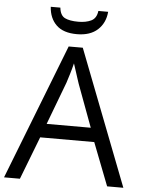

<svg xmlns="http://www.w3.org/2000/svg" viewBox="-60 -964 753 1012"><g transform="rotate(5 316.0 -458.5)"><path d="M545.4 0 457.5 -226.6H171.4L84 0H0L279.3 -716.8H354L631.3 0ZM432.6 -300.3 349.1 -525.4Q346.2 -534.2 339.6 -554.2Q333 -574.2 326.2 -595.7Q319.3 -617.2 314.9 -630.4Q307.6 -600.6 298.8 -571.8Q290 -543 284.2 -525.4L199.2 -300.3ZM470.7 -917Q465.8 -857.9 426.3 -821.5Q386.7 -785.2 316.4 -785.2Q244.6 -785.2 207.8 -820.8Q170.9 -856.4 167 -917H217.8Q222.2 -876 247.3 -863.5Q272.5 -851.1 318.4 -851.1Q358.9 -851.1 386.5 -864.5Q414.1 -877.9 418.9 -917Z"/></g></svg>

Font: Open Sans
Style: Regular
Weight: 400
Designer: Monotype Design Team
Foundry: Monotype Imaging Inc.
Version: Version 3.000; ttfautohint (v1.8.4)